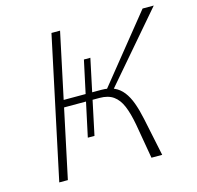

<svg xmlns="http://www.w3.org/2000/svg" viewBox="-98 -761 886 863"><g transform="rotate(-15 345.0 -329.0)"><path d="M503 0 475 -162Q465 -216 450.5 -250.5Q436 -285 411.5 -302.5Q387 -320 347 -320H174L180 -353H364Q399 -353 423.5 -342Q448 -331 465.5 -308.5Q483 -286 495 -253Q507 -220 516 -177L553 0ZM74 0 214 -658H254L114 0ZM375 -332 638 -658H690L410 -332ZM281 -161H250L324 -505H354Z"/></g></svg>

Font: Ysabeau Office ExtraLight
Style: Italic
Weight: 250
Italic angle: -12°
Designer: Christian Thalmann (Catharsis Fonts)
Version: Version 2.001;gftools[0.9.30]; featfreeze: tnum,lnum,ss02